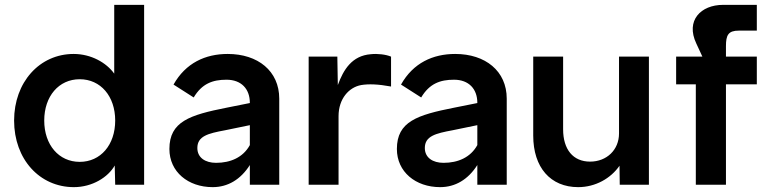

<svg xmlns="http://www.w3.org/2000/svg" viewBox="-20 -760 3166 790"><path d="M284 10C360 10 425 -31 452 -79L454 0H573V-740H450V-457C418 -502 355 -538 283 -538C143 -538 38 -422 38 -264C38 -105 143 10 284 10ZM162 -264C162 -364 222 -434 308 -434C394 -434 454 -364 454 -264C454 -164 394 -94 308 -94C222 -94 162 -164 162 -264Z M1008 -337V-336L913 -317C761 -287 677 -260 677 -147C677 -53 754 10 855 10C917 10 970 -21 1008 -81V0H1129V-354C1129 -468 1041 -538 917 -538C825 -538 744 -501 694 -412L777 -359C811 -416 855 -432 912 -432C973 -432 1008 -394 1008 -337ZM792 -151C792 -200 836 -211 906 -224L1008 -245V-163C980 -112 928 -90 869 -90C825 -90 792 -111 792 -151Z M1250 0H1373V-282C1373 -354 1416 -401 1466 -410C1496 -415 1535 -414 1589 -404V-527C1568 -536 1533 -540 1506 -537C1428 -531 1393 -473 1370 -410L1368 -527H1250Z M1944 -337V-336L1849 -317C1697 -287 1613 -260 1613 -147C1613 -53 1690 10 1791 10C1853 10 1906 -21 1944 -81V0H2065V-354C2065 -468 1977 -538 1853 -538C1761 -538 1680 -501 1630 -412L1713 -359C1747 -416 1791 -432 1848 -432C1909 -432 1944 -394 1944 -337ZM1728 -151C1728 -200 1772 -211 1842 -224L1944 -245V-163C1916 -112 1864 -90 1805 -90C1761 -90 1728 -111 1728 -151Z M2359 10C2430 10 2493 -26 2529 -78L2530 0H2650V-527H2527V-211C2527 -143 2476 -95 2408 -95C2338 -95 2297 -145 2297 -228V-527H2174V-202C2174 -71 2245 10 2359 10Z M2843 0H2905H2967V-413H3094V-527H2967V-570C2967 -615 2976 -634 3020 -634H3094V-740H2955C2864 -740 2800 -676 2845 -581L2870 -527H2762V-413H2843Z"/></svg>

Font: Easer Grotesk Medium
Style: Regular
Weight: 500
Designer: Boardeaser, Bonnie Shaver-Troup, Thomas Jockin
Foundry: Lexend
Version: Version 1.001;Glyphs 3.1.2 (3151)